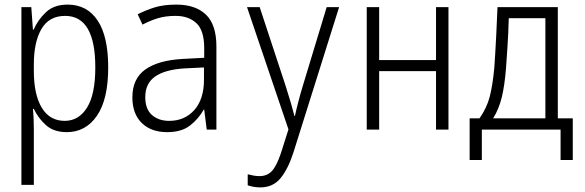

<svg xmlns="http://www.w3.org/2000/svg" viewBox="-20 -563 2540 834"><path d="M73 240V-532H116L123 -434H126Q144 -476 179 -509.5Q214 -543 274 -543Q358 -543 404 -474Q450 -405 450 -270Q450 -131 401 -60Q352 11 270 11Q213 11 179 -20Q145 -51 127 -90H123Q125 -72 126 -47.5Q127 -23 127 0V240ZM261 -38Q322 -38 358 -95.5Q394 -153 394 -270Q394 -494 263 -494Q193 -494 160 -437Q127 -380 127 -284V-255Q127 -152 161.5 -95Q196 -38 261 -38Z M706 11Q636 11 595.5 -29Q555 -69 555 -140Q555 -221 611 -261Q667 -301 773 -307L867 -312V-354Q867 -431 833 -462.5Q799 -494 743 -494Q700 -494 666.5 -484Q633 -474 599 -456L578 -501Q616 -520 654 -531.5Q692 -543 746 -543Q829 -543 874.5 -499.5Q920 -456 920 -361V0H878L867 -87H865Q842 -46 805 -17.5Q768 11 706 11ZM715 -38Q782 -38 824 -85Q866 -132 866 -217V-270L783 -266Q698 -261 654.5 -231Q611 -201 611 -141Q611 -89 640 -63.5Q669 -38 715 -38Z M1111 251Q1083 251 1056 242V194Q1067 197 1080.5 199.5Q1094 202 1107 202Q1140 202 1160.5 180.5Q1181 159 1200 103L1233 -1L1053 -532H1108L1221 -189Q1235 -145 1244 -114Q1253 -83 1259 -59H1261Q1267 -87 1276 -121.5Q1285 -156 1295 -189L1399 -532H1453L1255 98Q1232 170 1199 210.5Q1166 251 1111 251Z M1573 0V-532H1627V-302H1874V-532H1928V0H1874V-254H1627V0Z M2020 132V-49H2063Q2095 -95 2107.5 -144Q2120 -193 2127 -267Q2129 -295 2131 -328Q2133 -361 2135.5 -409.5Q2138 -458 2141 -532H2403V-49H2468V132H2415V0H2073V132ZM2178 -267Q2172 -191 2159.5 -140Q2147 -89 2122 -49H2349V-484H2190Q2188 -414 2184.5 -362.5Q2181 -311 2178 -267Z"/></svg>

Font: Noto Sans Mono ExtraCondensed Light
Style: Regular
Weight: 300
Width: 2
Designer: Monotype Design Team
Foundry: Monotype Imaging Inc.
Version: Version 2.014; ttfautohint (v1.8.4.7-5d5b)